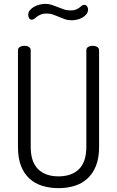

<svg xmlns="http://www.w3.org/2000/svg" viewBox="-20 -968 606 994"><path d="M427 -707Q427 -720 437 -725.5Q447 -731 460 -731Q472 -731 482.5 -725.5Q493 -720 493 -707V-208Q493 -149 476.5 -108.5Q460 -68 431.5 -42.5Q403 -17 365 -5.5Q327 6 283 6Q239 6 200.5 -5.5Q162 -17 133.5 -42.5Q105 -68 89 -108.5Q73 -149 73 -208V-707Q73 -720 83.5 -725.5Q94 -731 106 -731Q119 -731 129 -725.5Q139 -720 139 -707V-208Q139 -130 177 -92.5Q215 -55 283 -55Q351 -55 389 -92.5Q427 -130 427 -208ZM219 -898Q203 -898 191.5 -893Q180 -888 172 -882Q164 -876 157.5 -871Q151 -866 145 -866Q135 -866 130.5 -874.5Q126 -883 126 -891Q126 -905 135 -915.5Q144 -926 157.5 -933.5Q171 -941 186.5 -944.5Q202 -948 214 -948Q233 -948 249 -942.5Q265 -937 280 -931Q295 -925 310.5 -919.5Q326 -914 346 -914Q363 -914 373.5 -918.5Q384 -923 391 -928.5Q398 -934 403.5 -938.5Q409 -943 416 -943Q426 -943 431 -935Q436 -927 436 -920Q436 -905 427 -894Q418 -883 405 -876Q392 -869 377.5 -866Q363 -863 352 -863Q332 -863 316 -868.5Q300 -874 285.5 -880.5Q271 -887 255 -892.5Q239 -898 219 -898Z"/></svg>

Font: Dosis
Style: Book
Weight: 400
Designer: EdgarTolentino, PabloImpallari, IginoMarini
Foundry: EdgarTolentino, PabloImpallari, IginoMarini
Version: Version 1.007